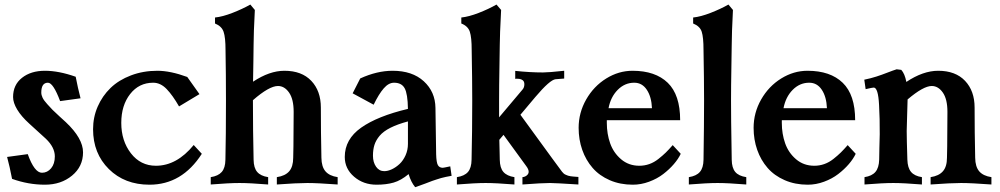

<svg xmlns="http://www.w3.org/2000/svg" viewBox="-20 -797 4328 831"><path d="M161.6 -49.3Q185.1 -49.3 201.2 -68.6Q217.3 -87.9 217.3 -120.1Q217.3 -159.2 178.7 -196.3Q161.1 -211.9 106.9 -261.7Q72.3 -293 54.4 -322.8Q36.6 -352.5 36.6 -377Q36.6 -429.7 75.2 -460.2Q113.8 -490.7 174.3 -490.7Q234.4 -490.7 307.6 -464.8Q316.9 -416 328.6 -371.6L240.2 -359.4Q210.4 -439 187.5 -439Q158.7 -439 158.7 -396.5Q158.7 -385.7 164.3 -374Q169.9 -362.3 184.6 -346.2Q199.2 -330.1 207.5 -321.5Q215.8 -313 238.3 -292.5Q260.7 -272 265.1 -268.1Q339.4 -197.8 339.4 -137.7Q339.4 -76.2 291.7 -36.9Q244.1 2.4 174.3 2.4Q102.5 2.4 32.2 -22.9Q22 -76.2 10.7 -117.7L100.1 -129.9Q128.9 -49.3 161.6 -49.3Z M790.5 -463.9 843.3 -389.6 754.9 -336.4Q727.5 -384.3 701.2 -411.6Q674.8 -439 643.1 -439Q581.5 -439 543.2 -389.9Q504.9 -340.8 504.9 -265.1Q504.9 -187.5 546.6 -133.5Q588.4 -79.6 654.8 -79.6Q745.1 -79.6 818.4 -169.4L853.5 -131.3Q767.6 2.4 627 2.4Q519.5 2.4 451.2 -65.2Q382.8 -132.8 382.8 -237.8Q382.8 -289.6 402.8 -335.7Q422.9 -381.8 458.5 -416.3Q494.1 -450.7 546.9 -470.7Q599.6 -490.7 661.1 -490.7Q717.3 -490.7 790.5 -463.9Z M1074.7 -361.3Q1074.7 -227.5 1077.6 -105.5Q1078.1 -70.3 1093.3 -52.7Q1108.4 -35.2 1140.6 -30.3V1.5Q1061.5 -4.9 1016.6 -4.9Q971.2 -4.9 892.1 1.5V-30.3Q924.3 -35.2 939.7 -52.7Q955.1 -70.3 955.6 -105.5Q958 -207 958 -361.3Q958 -477.1 956.1 -580.6Q956.1 -634.8 947.8 -659.2Q939.5 -683.6 910.6 -695.3V-721.2Q943.4 -724.6 986.1 -741.2Q1028.8 -757.8 1063.5 -777.3L1083 -753.9Q1077.6 -650.9 1077.6 -604Q1077.6 -586.4 1076.7 -533Q1075.7 -479.5 1075.2 -443.4Q1146.5 -490.7 1210.9 -490.7Q1286.1 -490.7 1327.4 -447Q1368.7 -403.3 1368.7 -331.5Q1368.7 -225.6 1371.1 -114.3Q1371.6 -75.2 1388.7 -55.4Q1405.8 -35.6 1441.4 -30.3V1.5Q1354.5 -4.9 1310.1 -4.9Q1266.1 -4.9 1178.2 1.5V-30.3Q1214.4 -35.6 1231.7 -55.7Q1249 -75.7 1249 -114.3Q1249 -130.9 1250 -163.1V-162.6Q1251 -259.3 1251 -313Q1251 -367.7 1231.2 -396.2Q1211.4 -424.8 1183.1 -424.8Q1145 -424.8 1074.7 -363.3Z M1745.6 -174.3V-271.5Q1700.2 -259.3 1669.7 -243.9Q1639.2 -228.5 1623 -209.2Q1606.9 -189.9 1600.6 -169.7Q1594.2 -149.4 1594.2 -123Q1594.2 -94.7 1607.7 -75.4Q1621.1 -56.2 1643.1 -56.2Q1658.7 -56.2 1676.3 -64.5Q1693.8 -72.8 1709.5 -87.4Q1725.1 -102.1 1735.4 -125Q1745.6 -147.9 1745.6 -174.3ZM1679.2 -490.7Q1764.6 -490.7 1814.2 -445.3Q1863.8 -399.9 1864.7 -330.1L1867.7 -128.9Q1868.7 -93.8 1875.2 -82.3Q1881.8 -70.8 1896.5 -70.8Q1899.9 -70.8 1928.7 -77.1L1934.6 -36.1Q1922.9 -34.2 1910.4 -31.5Q1897.9 -28.8 1889.2 -26.4Q1880.4 -23.9 1868.7 -20Q1856.9 -16.1 1851.3 -14.2Q1845.7 -12.2 1834 -7.6Q1822.3 -2.9 1819.3 -2Q1814 0 1776.9 13.2Q1758.8 -8.8 1748.5 -43.5Q1715.8 -16.1 1683.8 -6.8Q1651.9 2.4 1609.9 2.4Q1552.7 2.4 1512.5 -32.2Q1472.2 -66.9 1472.2 -117.7Q1472.2 -194.3 1543 -244.4Q1613.8 -294.4 1745.6 -325.7Q1744.6 -391.1 1731.4 -415Q1718.3 -439 1685.5 -439Q1662.1 -439 1640.9 -414.6Q1619.6 -390.1 1597.2 -343.8L1506.3 -393.1L1539.1 -457.5Q1611.8 -490.7 1679.2 -490.7Z M2140.1 -361.3V-289.1L2242.2 -410.2Q2249.5 -418.9 2249.5 -432.6Q2249.5 -438.5 2247.6 -442.9Q2245.6 -447.3 2242.4 -449.7Q2239.3 -452.1 2235.6 -453.6Q2231.9 -455.1 2227.5 -455.6Q2223.1 -456.1 2220.2 -456.1Q2217.3 -456.1 2213.4 -456.1L2210 -455.6V-490.2Q2274.4 -483.4 2330.1 -483.4Q2354 -483.4 2421.9 -490.7V-457L2384.8 -454.1Q2360.4 -452.1 2296.9 -377Q2246.1 -316.9 2232.4 -300.3L2370.1 -111.3Q2390.1 -84 2412.6 -53.7Q2416 -49.3 2419.9 -45.9Q2423.8 -42.5 2429.4 -40.3Q2435.1 -38.1 2438.7 -36.6Q2442.4 -35.2 2449.7 -34.2Q2457 -33.2 2460 -33Q2462.9 -32.7 2471.9 -32Q2481 -31.2 2483.4 -31.2V1.5Q2381.8 -4.9 2360.4 -4.9Q2325.7 -4.9 2241.2 1.5V-30.3Q2252 -31.2 2260 -37.8Q2268.1 -44.4 2268.1 -53.7Q2268.1 -64.5 2257.3 -78.6Q2186.5 -175.8 2159.2 -213.4Q2155.8 -209.5 2149.7 -202.1Q2143.6 -194.8 2141.1 -191.9Q2141.6 -172.9 2142.3 -142.8Q2143.1 -112.8 2143.1 -105.5Q2143.6 -70.3 2158.9 -52.7Q2174.3 -35.2 2206.5 -30.3V1.5Q2127 -4.9 2082 -4.9Q2037.1 -4.9 1957.5 1.5V-30.3Q1990.2 -35.2 2005.4 -52.7Q2020.5 -70.3 2021 -105.5Q2023.9 -227.5 2023.9 -361.3Q2023.9 -451.2 2021.5 -580.6Q2021.5 -635.3 2013.4 -659.7Q2005.4 -684.1 1976.6 -695.3V-721.2Q2009.3 -724.6 2052 -741.2Q2094.7 -757.8 2128.9 -777.3L2148.9 -753.9Q2143.1 -641.6 2143.1 -604Q2143.1 -585.9 2141.6 -504.9Q2140.1 -423.8 2140.1 -361.3Z M2923.8 -276.9H2606.4V-265.1Q2606.4 -217.8 2620.8 -176.8Q2635.3 -135.7 2668.2 -107.7Q2701.2 -79.6 2747.1 -79.6Q2769.5 -79.6 2790.3 -86.9Q2811 -94.2 2829.8 -109.1Q2848.6 -124 2861.6 -136.7Q2874.5 -149.4 2891.6 -168.9L2926.3 -131.3Q2916 -109.4 2896.5 -86.7Q2877 -64 2850.6 -43.7Q2824.2 -23.4 2789.3 -10.5Q2754.4 2.4 2718.8 2.4Q2664.1 2.4 2619.1 -17.1Q2574.2 -36.6 2544.9 -70.3Q2515.6 -104 2500 -148.4Q2484.4 -192.9 2484.4 -243.7Q2484.4 -309.1 2517.1 -366.5Q2549.8 -423.8 2603.8 -457.3Q2657.7 -490.7 2717.8 -490.7Q2816.4 -490.7 2870.1 -438.7Q2923.8 -386.7 2923.8 -276.9ZM2613.8 -328.6H2801.8Q2799.8 -377.9 2779.5 -408.4Q2759.3 -439 2725.1 -439Q2684.1 -439 2653.6 -408.2Q2623 -377.4 2613.8 -328.6Z M3144 -361.3Q3143.6 -304.7 3147 -105.5Q3147.5 -70.3 3162.4 -52.7Q3177.2 -35.2 3210 -30.3V1.5Q3130.9 -4.9 3085.9 -4.9Q3040.5 -4.9 2961.4 1.5V-30.3Q2993.7 -35.2 3009 -52.7Q3024.4 -70.3 3024.9 -105.5Q3027.3 -257.8 3027.3 -361.3Q3027.3 -451.2 3024.9 -580.6Q3024.9 -635.7 3017.1 -659.7Q3009.3 -683.6 2980 -695.3V-721.2Q3012.7 -724.6 3055.4 -741.2Q3098.1 -757.8 3132.8 -777.3L3152.3 -753.9Q3147 -650.9 3147 -604Q3147 -585.9 3145.5 -504.9Q3144 -423.8 3144 -361.3Z M3681.2 -276.9H3363.8V-265.1Q3363.8 -217.8 3378.2 -176.8Q3392.6 -135.7 3425.5 -107.7Q3458.5 -79.6 3504.4 -79.6Q3526.9 -79.6 3547.6 -86.9Q3568.4 -94.2 3587.2 -109.1Q3606 -124 3618.9 -136.7Q3631.8 -149.4 3648.9 -168.9L3683.6 -131.3Q3673.3 -109.4 3653.8 -86.7Q3634.3 -64 3607.9 -43.7Q3581.5 -23.4 3546.6 -10.5Q3511.7 2.4 3476.1 2.4Q3421.4 2.4 3376.5 -17.1Q3331.5 -36.6 3302.2 -70.3Q3272.9 -104 3257.3 -148.4Q3241.7 -192.9 3241.7 -243.7Q3241.7 -309.1 3274.4 -366.5Q3307.1 -423.8 3361.1 -457.3Q3415 -490.7 3475.1 -490.7Q3573.7 -490.7 3627.4 -438.7Q3681.2 -386.7 3681.2 -276.9ZM3371.1 -328.6H3559.1Q3557.1 -377.9 3536.9 -408.4Q3516.6 -439 3482.4 -439Q3441.4 -439 3410.9 -408.2Q3380.4 -377.4 3371.1 -328.6Z M3860.8 -497.1 3880.9 -494.6Q3896 -478 3902.8 -442.4Q3975.1 -490.7 4040.5 -490.7Q4115.7 -490.7 4157 -447Q4198.2 -403.3 4198.2 -331.5Q4198.2 -225.6 4200.7 -114.3Q4201.2 -75.2 4218.3 -55.4Q4235.4 -35.6 4271 -30.3V1.5Q4184.1 -4.9 4139.6 -4.9Q4095.7 -4.9 4007.8 1.5V-30.3Q4043.5 -35.6 4061 -55.7Q4078.6 -75.7 4078.6 -114.3Q4078.6 -130.9 4079.6 -163.1V-162.6Q4080.6 -259.3 4080.6 -313Q4080.6 -367.7 4060.8 -396.2Q4041 -424.8 4012.7 -424.8Q3976.6 -424.8 3908.2 -366.7Q3907.7 -345.2 3906.2 -298.3Q3904.8 -251.5 3904.3 -230Q3904.3 -196.8 3907.2 -106Q3908.2 -70.8 3923.1 -53Q3938 -35.2 3970.2 -30.3V1.5Q3891.1 -4.9 3846.2 -4.9Q3800.8 -4.9 3721.7 1.5V-30.3Q3753.9 -35.2 3769 -53Q3784.2 -70.8 3785.2 -106Q3785.2 -115.2 3786.1 -156.7Q3787.1 -198.2 3787.6 -215.8Q3787.6 -258.3 3787.1 -281.5Q3786.6 -304.7 3784.7 -342.8Q3782.7 -380.9 3776.9 -399.4Q3771 -418 3761.7 -418Q3755.9 -418 3726.6 -411.1L3720.7 -452.1Q3749.5 -458 3772.9 -465.6Q3796.4 -473.1 3820.8 -482.7Q3845.2 -492.2 3860.8 -497.1Z"/></svg>

Font: Flanker
Style: Bold
Weight: 700
Designer: Flanker
Foundry: Flanker
Version: Version 2.021